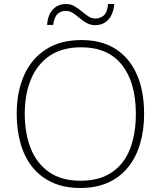

<svg xmlns="http://www.w3.org/2000/svg" viewBox="-20 -924 799 954"><path d="M696 -358Q696 -277 676 -209.5Q656 -142 616.5 -93Q577 -44 517.5 -17Q458 10 379 10Q300 10 240.5 -17Q181 -44 141.5 -93Q102 -142 82.5 -210Q63 -278 63 -359Q63 -467 99.5 -549.5Q136 -632 208 -678.5Q280 -725 384 -725Q485 -725 554 -681Q623 -637 659.5 -555Q696 -473 696 -358ZM103 -359Q103 -261 133 -186Q163 -111 224.5 -68.5Q286 -26 380 -26Q474 -26 535.5 -67.5Q597 -109 626 -184Q655 -259 655 -358Q655 -515 585.5 -602Q516 -689 384 -689Q289 -689 227 -647Q165 -605 134 -530.5Q103 -456 103 -359ZM214 -800Q216 -826 223.5 -845.5Q231 -865 243 -877.5Q255 -890 271 -897Q287 -904 307 -904Q332 -904 350.5 -893Q369 -882 385.5 -868Q402 -854 418.5 -843Q435 -832 454 -832Q477 -832 495 -846.5Q513 -861 517 -904H548Q543 -853 518 -826Q493 -799 453 -799Q429 -799 410 -810Q391 -821 374.5 -835Q358 -849 342 -859.5Q326 -870 305 -870Q284 -870 267 -855.5Q250 -841 244 -800Z"/></svg>

Font: Noto Sans Hebrew ExtraLight
Style: Regular
Weight: 250
Designer: Monotype Design Team
Foundry: Monotype Imaging Inc.
Version: Version 2.003